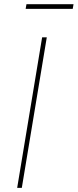

<svg xmlns="http://www.w3.org/2000/svg" viewBox="-20 -908 375 928"><path d="M206.1 -727.5 85.4 0H63L183.6 -727.5ZM335.4 -887.7 331.5 -865.2H104L107.9 -887.7Z"/></svg>

Font: Inter 17pt Thin
Style: Italic
Weight: 250
Italic angle: -9.3988°
Version: Version 4.001;git-66647c0bb